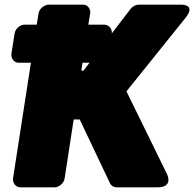

<svg xmlns="http://www.w3.org/2000/svg" viewBox="-20 -768 835 826"><path d="M365 -498 339 -464H330L335 -498ZM460 -623 461 -625C463 -641 451 -662 428 -662H360L368 -711C370 -727 360 -748 337 -748H190C174 -748 150 -734 146 -711L138 -662H86C70 -662 47 -648 43 -625L29 -536C27 -520 38 -498 61 -498H113L36 0C34 16 45 38 68 38H215C231 38 254 23 258 0L297 -254H323L453 20C458 31 469 38 482 38H657C729 38 698 -20 698 -20L524 -375L778 -691C827 -752 756 -748 756 -748H577C564 -748 551 -741 542 -730Z"/></svg>

Font: Asimov Print
Style: EIt
Weight: 500
Designer: Google
Version: Version 2.000980; 2014